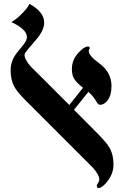

<svg xmlns="http://www.w3.org/2000/svg" viewBox="-20 -942 636 978"><path d="M205.1 -826.7Q205.1 -786.1 160.2 -735.4Q133.8 -705.1 119.4 -687.5Q105 -669.9 105 -663.1Q105 -638.7 137.2 -602.5Q162.1 -577.6 187 -553.2L333 -407.2L402.8 -495.1Q366.7 -522.5 354.5 -546.4Q346.2 -563.5 346.2 -590.8Q346.2 -638.2 380.9 -674.8Q408.7 -705.1 428.2 -705.1Q437 -705.1 437 -695.8Q437 -693.8 434.6 -691.4Q432.1 -689 432.1 -682.1Q432.1 -658.2 484.9 -620.1Q547.9 -574.2 547.9 -503.9Q547.9 -455.1 526.4 -428.7Q509.8 -408.2 490.2 -408.2Q479.5 -408.2 470.7 -424.8Q456.1 -451.7 430.2 -474.1L356.9 -382.8L480 -258.8Q523.9 -214.4 539.6 -186.5Q558.1 -152.3 558.1 -104Q558.1 -57.1 526.4 -17.6Q499.5 16.1 481.9 16.1Q473.1 16.1 473.1 2Q473.1 0 479.5 -9.8Q485.8 -19.5 485.8 -26.9Q485.8 -50.8 453.6 -87.4L110.8 -430.2Q66.9 -474.1 51.8 -502.4Q34.2 -536.6 34.2 -585Q34.2 -631.8 64.9 -671.4Q81.1 -691.9 99.1 -713.9Q117.2 -735.8 117.2 -753.4Q117.2 -792.5 38.1 -829.6Q65.4 -845.2 94.2 -875Q121.6 -902.8 129.9 -922.4Q205.1 -881.3 205.1 -826.7Z"/></svg>

Font: Accordance
Style: Italic
Weight: 400
Italic angle: -11°
Version: Version 1.2 (build January 31, 2020) Miklal Software Solutio